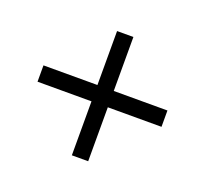

<svg xmlns="http://www.w3.org/2000/svg" viewBox="-87 -611 696 652"><g transform="rotate(20 261.5 -284.5)"><path d="M485 -314V-255H291V-60H232V-255H37V-314H232V-509H291V-314Z"/></g></svg>

Font: Mukta Mahee
Style: Regular
Weight: 400
Designer: Shuchita Grover, Noopur Datye, Girish Dalvi, Yashodeep Gholap
Foundry: Ek Type
Version: Version 2.538;PS 1.000;hotconv 16.6.51;makeotf.lib2.5.65220;